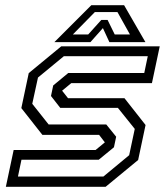

<svg xmlns="http://www.w3.org/2000/svg" viewBox="-20 -718 642 738"><path d="M2.5 0 32.5 -141.5H347.5L384.5 -172L384 -169.5L361 -199.5H143L62 -302.5L90.5 -437L215.5 -540H594L564 -398.5H254L217 -368L217.5 -371L241.5 -340.5H458.5L539.5 -237.5L511 -103L386 0ZM49 -39.5H377.5L476.5 -121.5L498 -222.5L433 -303.5H211.5L176 -349L184.5 -389.5L242.5 -437.5H534.5L548 -502H225.5L126 -420L104 -319L167 -239.5H388.5L426.5 -192.5L418 -152L359.5 -104H62.5ZM331 -698H457L539 -556H400.5L375.5 -610L327.5 -556H189ZM344.5 -671.5 260 -585.5H319L369.5 -641.5H393.5L421 -585.5H479.5L431.5 -671.5Z"/></svg>

Font: Tourney
Style: Italic
Weight: 400
Italic angle: -12°
Version: Version 1.015